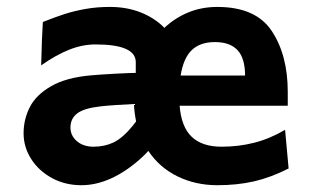

<svg xmlns="http://www.w3.org/2000/svg" viewBox="-20 -528 908 560"><path d="M613.8 12.2Q550.8 12.2 498 -13.4Q445.3 -39.1 412.6 -87.9Q404.8 -78.6 390.6 -65.9Q347.7 -27.3 304 -7.6Q260.3 12.2 217.3 12.2Q169.9 12.2 131.3 -8.8Q92.8 -29.8 70.8 -64.5Q48.8 -99.1 48.8 -139.2Q48.8 -180.2 67.1 -215.8Q85.4 -251.5 129.2 -276.6Q172.9 -301.8 244.1 -308.1Q269.5 -310.5 315.4 -313Q361.3 -315.4 376 -315.4V-346.7Q376 -398.4 258.8 -398.4Q220.7 -398.4 182.4 -383.3Q144 -368.2 100.1 -337.4Q102.1 -423.8 105 -463.9Q142.1 -478.5 168.5 -487.1Q194.8 -495.6 228.3 -501.7Q261.7 -507.8 300.3 -507.8Q350.1 -507.8 390.6 -491.7Q431.2 -475.6 459.5 -446.8Q490.7 -476.1 529.5 -491.9Q568.4 -507.8 613.8 -507.8Q726.1 -507.8 772.7 -437.5Q819.3 -367.2 819.3 -259.8V-219.7H503.9Q508.8 -157.7 539.3 -128.9Q569.8 -100.1 626 -100.1Q676.3 -100.1 721.9 -111.8Q767.6 -123.5 811.5 -149.4L821.8 -36.6Q770 -10.3 720.9 1Q671.9 12.2 613.8 12.2ZM273.4 -217.8Q225.1 -212.4 205.3 -197.3Q185.5 -182.1 185.5 -156.2Q185.5 -132.3 204.3 -116.2Q223.1 -100.1 252.9 -100.1Q284.7 -100.1 311 -112.5Q337.4 -125 366.7 -160.6Q369.1 -164.1 371.8 -167.2Q374.5 -170.4 377 -173.8Q371.6 -200.7 370.6 -224.6Q349.1 -223.6 319.1 -221.7Q289.1 -219.7 273.4 -217.8ZM606.9 -405.3Q564 -405.3 539.6 -382.1Q515.1 -358.9 506.8 -307.6H694.8Q694.8 -357.9 672.9 -381.6Q650.9 -405.3 606.9 -405.3Z"/></svg>

Font: Lesson One
Style: Bold
Weight: 700
Designer: But Ko, Victor Gaultney, Annie Olsen, Julie Remington, Don Collingsworth, Eric Hays, Becca Hirsbrunner
Version: Version 1.100